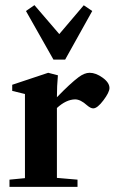

<svg xmlns="http://www.w3.org/2000/svg" viewBox="-20 -731 453 751"><path d="M189 -498 81.5 -688 114.7 -710.9 211.9 -597.7 307.6 -710.4 340.8 -688 234.9 -498ZM17.1 0V-28.3L77.6 -34.2V-363.3L27.8 -375.5V-399.4L168.5 -446.3L206.5 -436.5Q202.6 -395 202.6 -350.6Q254.9 -404.8 287.6 -429.2Q310.5 -446.3 330.6 -446.3Q355 -446.3 381.6 -427Q408.2 -407.7 408.2 -386.7Q408.2 -370.1 384.5 -338.6Q360.8 -307.1 344.7 -307.1Q334.5 -307.1 320.8 -318.8Q294.9 -342.3 273.9 -342.3Q238.8 -341.8 202.6 -308.6V-35.2L283.2 -28.3V0Z"/></svg>

Font: Elstob
Style: Bold
Weight: 700
Designer: Peter S. Baker
Version: Version 1.015